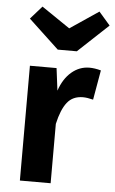

<svg xmlns="http://www.w3.org/2000/svg" viewBox="-56 -844 531 883"><g transform="rotate(5 209.5 -403.0)"><path d="M193 -530 206 -427Q225 -483 261.5 -514Q298 -545 344 -545Q368 -545 397 -537L373 -400Q345 -407 326 -407Q279 -407 253 -374Q227 -341 212 -274V0H70V-530ZM191 -615 51 -746 104 -806 235 -717 367 -806 419 -746 279 -615Z"/></g></svg>

Font: FiraSans
Style: Regular
Weight: 600
Designer: Carrois Corporate & Edenspiekermann AG
Foundry: Carrois Corporate GbR & Edenspiekermann AG
Version: Version 3.106;PS 003.106;hotconv 1.0.70;makeotf.lib2.5.58329